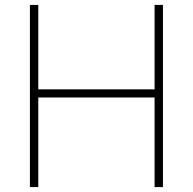

<svg xmlns="http://www.w3.org/2000/svg" viewBox="-20 -760 784 780"><path d="M101.5 0V-740H135.5V-397H608V-740H642V0H608V-364H135.5V0Z"/></svg>

Font: Encode Sans Semi Expanded Thin
Style: Regular
Weight: 250
Width: 6
Designer: Multiple Designers
Foundry: Impallari Type
Version: Version 2.000